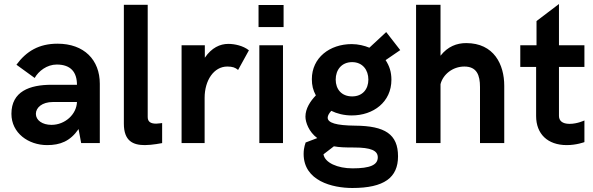

<svg xmlns="http://www.w3.org/2000/svg" viewBox="-20 -714 2957 958"><path d="M237 -91C191 -91 159 -114 159 -146C159 -177 190 -205 244 -205H364C362 -144 305 -91 237 -91ZM215 10C280 10 330 -9 372 -70L385 0H478V-296C478 -415 400 -496 267 -496C175 -496 112 -459 62 -391L153 -325C172 -359 214 -392 263 -392C334 -392 364 -353 364 -291H237C128 -291 37 -258 37 -146C37 -50 122 10 215 10Z M703 10C739 10 789 0 789 0V-100C789 -100 767 -97 759 -97C731 -97 717 -107 717 -130V-690H598V-97C598 -10 644 10 703 10Z M886 0H1001V-226C1001 -313 1047 -382 1114 -382C1140 -382 1154 -377 1168 -365L1222 -463C1193 -486 1151 -495 1119 -495C1078 -495 1036 -476 1002 -426V-488H886Z M1270 -579H1395V-689H1270ZM1274 0H1392V-488H1274Z M1737 -233C1684 -233 1655 -269 1655 -317C1655 -365 1684 -404 1737 -404C1789 -404 1818 -365 1818 -317C1818 -269 1789 -233 1737 -233ZM1738 224C1897 224 1966 172 1966 66C1966 -44 1901 -86 1752 -87C1657 -88 1615 -101 1615 -127C1615 -137 1622 -149 1633 -161C1661 -147 1697 -138 1735 -138C1843 -138 1933 -205 1933 -316C1933 -355 1923 -385 1904 -414L1977 -464L1907 -554L1823 -476C1799 -486 1767 -494 1735 -494C1625 -494 1536 -426 1536 -319C1536 -288 1542 -264 1556 -238C1528 -209 1504 -172 1504 -132C1504 -104 1521 -56 1563 -25L1505 -3C1505 0 1495 19 1495 54C1495 189 1639 224 1738 224ZM1739 126C1664 126 1601 98 1594 56L1646 16C1673 21 1699 22 1748 22C1830 22 1865 37 1865 71C1865 109 1827 126 1739 126Z M2056 0H2178V-294C2190 -342 2238 -382 2297 -382C2359 -382 2375 -339 2375 -280V0H2496V-286C2496 -392 2445 -499 2306 -499C2259 -499 2214 -482 2178 -436V-690H2056Z M2808 10C2857 10 2896 -5 2896 -5V-113C2896 -113 2861 -96 2822 -96C2785 -96 2769 -112 2769 -136V-380H2896V-488H2769V-694L2657 -609V-488H2576V-380H2655V-135C2655 -46 2712 10 2808 10Z"/></svg>

Font: FREAK Grotesk
Style: Bold
Weight: 700
Designer: La Scuola Open Source
Foundry: La Scuola Open Source
Version: Version 1.000;PS 1.0;hotconv 1.0.72;makeotf.lib2.5.5900